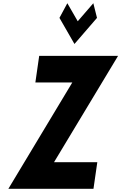

<svg xmlns="http://www.w3.org/2000/svg" viewBox="-20 -1172 753 1192"><path d="M398.1 -1152 349.1 -1061 442.3 -899 582.2 -1061 559.4 -1152 462.6 -1040ZM712.9 -825H223.3L199.6 -660H428.9L32 0H560.3L584.1 -165H315.4Z"/></svg>

Font: Blink
Style: WideObl
Weight: 400
Designer: Mew Too
Foundry: Cannot Into Space Fonts
Version: Version 001.000